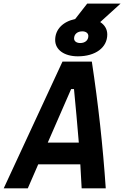

<svg xmlns="http://www.w3.org/2000/svg" viewBox="-52 -1031 680 1051"><path d="M-31.7 0H100.1L157.2 -131.3H387.7C390.6 -87.4 393.1 -43.9 395 0H526.9C511.2 -231.4 485.8 -462.4 450.7 -693.8H290ZM374 -722.7C470.7 -722.7 535.2 -770.5 535.2 -842.3C535.2 -871.1 521 -894.5 496.6 -910.2L607.9 -1011.2H425.3L359.4 -926.8C292 -912.6 250 -870.1 250 -812C250 -758.3 299.8 -722.7 374 -722.7ZM209.5 -250.5 337.4 -543.5H353C362.3 -445.8 371.6 -348.1 379.4 -250.5ZM387.2 -795.4C367.2 -795.4 353.5 -805.2 353.5 -820.3C353.5 -843.8 371.6 -859.4 398.4 -859.4C418.5 -859.4 431.6 -849.1 431.6 -834C431.6 -811 414.1 -795.4 387.2 -795.4Z"/></svg>

Font: Cascadia Code
Style: Bold Italic
Weight: 700
Italic angle: -10°
Monospace: yes
Designer: Aaron Bell
Foundry: Saja Typeworks
Version: Version 2404.023